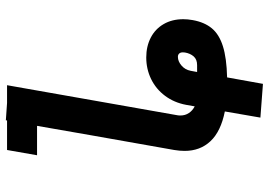

<svg xmlns="http://www.w3.org/2000/svg" viewBox="-148 -620 897 640"><g transform="rotate(-90 300.0 -300.5)"><path d="M248 1Q181 -12.5 148.8 -47Q116.5 -81.5 116.5 -133Q116.5 -149.5 119.5 -167.5Q178 -497 200 -625H102L119.5 -725H218L218.5 -729L276.5 -725H335.5L324 -660L285.5 -441.5Q272 -364.5 236 -161Q234.5 -154.5 234.5 -147.5Q234.5 -131 242.8 -118.8Q251 -106.5 265 -99.5L270 -128Q277.5 -168 300 -198.2Q322.5 -228.5 356 -244.8Q389.5 -261 428 -261Q465 -261 494 -246Q523 -231 539.2 -203Q555.5 -175 555.5 -137.5Q555.5 -122.5 552.5 -106Q545.5 -67 525.2 -42.5Q505 -18 465.5 -5.5Q426 7 361.5 8.5L340 128L227.5 119.5ZM402.5 -91.5Q421.5 -91.5 431.5 -103Q441.5 -114.5 444.5 -132Q445 -134.5 445 -139Q445 -147 441 -151.2Q437 -155.5 430 -155.5Q415 -155.5 401 -143.5Q387 -131.5 383.5 -113L379.5 -91.5Z"/></g></svg>

Font: JuliaMono SemiBoldItalic
Style: Regular
Weight: 600
Italic angle: -9°
Monospace: yes
Designer: cormullion
Foundry: corm
Version: Version 0.049; ttfautohint (v1.8.4)